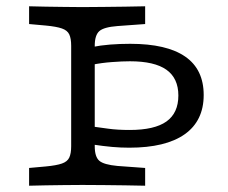

<svg xmlns="http://www.w3.org/2000/svg" viewBox="-20 -591 725 611"><path d="M235.5 -568.5H244.4H249.2Q278.2 -568.5 311.3 -569Q344.4 -569.4 378.2 -569.8Q412.1 -570.2 441.9 -571V-514.5L354 -508.1Q310.5 -504.8 296 -491.9Q281.5 -479 281.5 -445.2V-369.4H206.5V-445.2Q206.5 -468.5 200.4 -481.5Q194.4 -494.4 177 -500.4Q159.7 -506.5 125.8 -509.7L72.6 -514.5V-571Q96.8 -570.2 125.4 -569.8Q154 -569.4 182.7 -569Q211.3 -568.5 235.5 -568.5ZM391.1 -121Q364.5 -121 337.1 -123.4Q309.7 -125.8 271.8 -131.5V-188.7Q295.2 -185.5 324.2 -181.5Q353.2 -177.4 392.7 -177.4Q471.8 -177.4 509.7 -204.4Q547.6 -231.5 547.6 -287.1Q547.6 -341.9 509.7 -369Q471.8 -396 393.5 -396Q369.4 -396 336.3 -393.5Q303.2 -391.1 271.8 -384.7V-441.1Q300 -446.8 330.6 -449.2Q361.3 -451.6 394.4 -451.6Q510.5 -451.6 569.4 -410.9Q628.2 -370.2 628.2 -288.7Q628.2 -206.5 567.7 -163.7Q507.3 -121 391.1 -121ZM206.5 -201.6V-369.4H281.5V-201.6ZM235.5 -2.4Q211.3 -2.4 182.7 -2Q154 -1.6 125.4 -1.2Q96.8 -0.8 72.6 0V-56.5L125.8 -61.3Q159.7 -64.5 177 -70.6Q194.4 -76.6 200.4 -89.5Q206.5 -102.4 206.5 -125.8V-201.6H281.5V-125.8Q281.5 -91.9 296 -79.4Q310.5 -66.9 354 -62.9L441.9 -56.5V0Q412.1 -0.8 378.2 -1.2Q344.4 -1.6 311.3 -2Q278.2 -2.4 249.2 -2.4H244.4Z"/></svg>

Font: Playfair 5pt SemiExpanded Light
Style: Regular
Weight: 300
Width: 6
Designer: Claus Eggers Sørensen
Foundry: Claus Eggers Sørensen
Version: Version 2.203